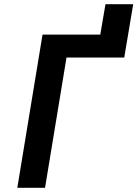

<svg xmlns="http://www.w3.org/2000/svg" viewBox="-20 -901 659 921"><path d="M63 0 184 -735H461L486 -881H619L576 -625H299L196 0Z"/></svg>

Font: Iosevka Aile Extrabold Oblique
Style: Regular
Weight: 800
Italic angle: -9°
Designer: Belleve Invis
Foundry: Belleve Invis
Version: Version 31.1.0; ttfautohint (v1.8.4)